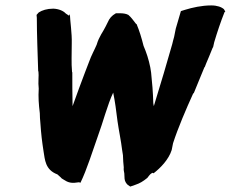

<svg xmlns="http://www.w3.org/2000/svg" viewBox="-20 -702 852 709"><path d="M115 -647 116 -636C116 -577 119 -502 121 -439L122 -438V-437C124 -423 120 -398 123 -375C121 -343 123 -317 127 -284C127 -272 128 -259 129 -249C132 -205 135 -181 141 -142C146 -114 146 -75 192 -58C197 -53 204 -48 208 -43C218 -38 230 -25 255 -27L272 -29L277 -27C301 -76 322 -145 341 -198C360 -249 377 -316 398 -360C405 -326 409 -294 414 -254C419 -219 427 -182 431 -148L434 -129C434 -114 436 -95 437 -84C436 -74 438 -68 439 -62L440 -42C441 -32 446 -25 451 -20L461 -13L481 -20C496 -25 508 -32 524 -45C534 -58 536 -61 544 -64L547 -62C573 -82 603 -113 614 -148L619 -173C637 -229 668 -301 693 -356L696 -359C707 -387 721 -419 735 -454H736L741 -467C748 -484 757 -504 765 -525L767 -528L771 -546C782 -583 795 -622 809 -657L812 -659L807 -668C798 -676 782 -682 760 -682C725 -682 690 -674 664 -666L648 -661L629 -596L623 -566C620 -557 618 -546 616 -539C591 -451 580 -415 548 -310C548 -314 546 -317 546 -323C545 -359 542 -398 538 -434L535 -453C529 -483 521 -507 510 -533C503 -561 495 -588 484 -614L483 -613C474 -624 465 -638 454 -647C445 -652 432 -653 424 -653H408C392 -644 384 -634 378 -620L370 -604C361 -585 346 -568 337 -537C330 -520 317 -497 309 -474L294 -435C282 -404 263 -352 248 -310C247 -348 247 -406 247 -435L246 -436V-437C243 -469 245 -503 245 -543C246 -578 239 -624 238 -650L235 -644L223 -652C214 -662 197 -669 178 -670H176C154 -670 135 -664 123 -656Z"/></svg>

Font: Vapor
Style: BlkObl
Weight: 900
Foundry: Cannot Into Space Fonts
Version: Version 0.179